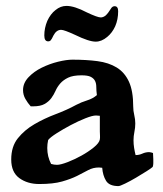

<svg xmlns="http://www.w3.org/2000/svg" viewBox="-20 -630 551 650"><path d="M225 -428Q272 -428 310 -423Q348 -418 375 -401.5Q402 -385 416.5 -353.5Q431 -322 431 -269Q431 -255 434.5 -240.5Q438 -226 438 -212Q438 -198 435 -183.5Q432 -169 432 -155Q432 -142 434 -129.5Q436 -117 439 -105Q451 -105 462 -110Q473 -115 485 -115Q488 -115 491.5 -114Q495 -113 498 -112L499 -91Q499 -84 499 -77.5Q499 -71 497 -65Q493 -61 476.5 -50.5Q460 -40 440.5 -28.5Q421 -17 403.5 -8.5Q386 0 381 0Q350 0 339 -18Q328 -36 326 -62L315 -63Q295 -63 278.5 -54Q262 -45 241 -34.5Q220 -24 190 -15.5Q160 -7 113 -7Q73 -7 45.5 -27Q18 -47 18 -90Q18 -134 40.5 -162Q63 -190 96.5 -209.5Q130 -229 168.5 -243.5Q207 -258 238 -275Q255 -284 274.5 -290Q294 -296 308 -308Q306 -323 306 -335.5Q306 -348 301.5 -356.5Q297 -365 287 -370Q277 -375 256 -375Q227 -375 210.5 -367Q194 -359 184 -347.5Q174 -336 168 -322.5Q162 -309 153.5 -297.5Q145 -286 131 -278Q117 -270 92 -270H84Q74 -281 66 -295Q58 -309 58 -325Q58 -349 76.5 -368.5Q95 -388 121.5 -401Q148 -414 176.5 -421Q205 -428 225 -428ZM143 -156Q140 -142 140 -129Q140 -100 153 -75Q163 -72 173 -72Q185 -72 208.5 -81Q232 -90 255.5 -103Q279 -116 297.5 -131Q316 -146 318 -158Q319 -165 318.5 -171.5Q318 -178 318 -185V-238L305 -239Q293 -239 269 -229.5Q245 -220 219.5 -206.5Q194 -193 172 -179Q150 -165 143 -156ZM380 -592Q380 -564 370 -541Q360 -519 343 -505Q324 -489 304 -489Q281 -489 234 -512Q197 -529 187 -529Q171 -529 161 -510Q155 -497 152 -494Q149 -490 143 -490Q130 -490 130 -510Q130 -535 140 -559Q151 -583 168 -596Q185 -610 205 -610Q232 -610 274 -588Q310 -571 321 -571Q329 -571 337 -577Q346 -585 355 -600Q360 -609 368 -609Q380 -609 380 -592Z"/></svg>

Font: CAT Altenglisch
Style: Regular
Weight: 400
Designer: Peter Wiegel
Foundry: Peter Wiegel, CAT Fonts
Version: Version 1.000